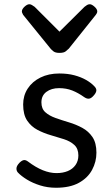

<svg xmlns="http://www.w3.org/2000/svg" viewBox="-20 -865 526 904"><path d="M244 19Q204 19 169 8Q134 -3 107 -19.5Q80 -36 64 -53Q57 -61 57.5 -72.5Q58 -84 71 -98Q82 -109 91 -111Q100 -113 111 -105Q148 -77 181.5 -63.5Q215 -50 246 -50Q276 -50 299 -59.5Q322 -69 335.5 -88Q349 -107 349 -133Q349 -165 330 -182.5Q311 -200 281.5 -209.5Q252 -219 219 -228.5Q186 -238 156.5 -253.5Q127 -269 108 -297Q89 -325 89 -373Q89 -415 110.5 -448Q132 -481 170.5 -500Q209 -519 259 -519Q299 -519 330.5 -510.5Q362 -502 385.5 -488.5Q409 -475 424 -459Q435 -448 433.5 -437.5Q432 -427 421 -415Q410 -402 399.5 -400.5Q389 -399 376 -408Q348 -428 320 -439Q292 -450 258 -450Q222 -450 198.5 -432.5Q175 -415 175 -383Q175 -353 193.5 -336.5Q212 -320 241.5 -309.5Q271 -299 304.5 -289Q338 -279 367.5 -263Q397 -247 415.5 -219.5Q434 -192 434 -146Q434 -103 413.5 -65Q393 -27 351 -4Q309 19 244 19ZM403 -845Q412 -845 425 -833.5Q438 -822 438 -811Q438 -809 437 -805.5Q436 -802 431 -795L304 -636Q298 -630 289 -623Q280 -616 260 -616Q241 -616 232 -623Q223 -630 218 -636L89 -795Q85 -802 84 -805.5Q83 -809 83 -811Q83 -822 95.5 -833.5Q108 -845 118 -845Q124 -845 130 -841.5Q136 -838 143 -833L260 -716L378 -833Q384 -838 390 -841.5Q396 -845 403 -845Z"/></svg>

Font: Playwrite ES Deco
Style: Regular
Weight: 400
Designer: Veronika Burian, José Scaglione
Foundry: TypeTogether
Version: Version 1.002